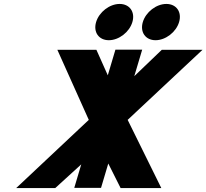

<svg xmlns="http://www.w3.org/2000/svg" viewBox="-20 -955 1047 974"><path d="M586.9 -935C535.9 -935 482.7 -894 467.5 -843C452.3 -792 481.1 -751 532.1 -751C583.1 -751 636.3 -792 651.5 -843C666.7 -894 637.9 -935 586.9 -935ZM823.9 -935C772.9 -935 719.7 -894 704.5 -843C689.3 -792 718.1 -751 769.1 -751C820.1 -751 873.3 -792 888.5 -843C903.7 -894 874.9 -935 823.9 -935ZM798.3 -1 627.6 -346.9 1007.1 -702.2H800.6L661.2 -568.5L701.3 -703H565.5L526.8 -573L469.1 -702.2H271L430.4 -346.9L62.2 -1H260.3L392.2 -121.2L356.7 -1.8H492.5L529.3 -125.5L591.8 -1Z"/></svg>

Font: Hussar
Style: BdOblThree
Weight: 700
Foundry: Cannot Into Space Fonts
Version: Version 2.00